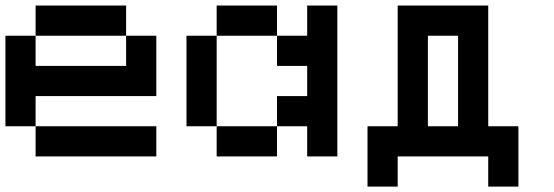

<svg xmlns="http://www.w3.org/2000/svg" viewBox="-20 -576 2040 707"><path d="M444.4 -444.4H111.1V-555.6H444.4ZM111.1 -222.2V-111.1H0V-444.4H111.1V-333.3H444.4V-444.4H555.6V-222.2ZM555.6 0H111.1V-111.1H555.6Z M777.8 -111.1H666.7V-444.4H777.8ZM1111.1 -333.3H1000V-444.4H1111.1V-555.6H1222.2V0H1111.1V-111.1H1000V-222.2H1111.1ZM1000 0H777.8V-111.1H1000ZM1000 -444.4H777.8V-555.6H1000Z M1555.6 -111.1H1666.7V-444.4H1555.6ZM1444.4 0V111.1H1333.3V-111.1H1444.4V-555.6H1777.8V-111.1H1888.9V111.1H1777.8V0Z"/></svg>

Font: Pixeloid Mono
Style: Regular
Weight: 400
Monospace: yes
Designer: GGBotNet
Foundry: GGBotNet
Version: 0.5